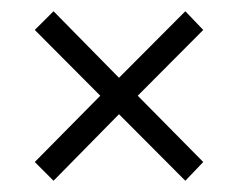

<svg xmlns="http://www.w3.org/2000/svg" viewBox="-20 -339 424 345"><path d="M227.5 -167 345.2 -285.2 313 -318.8 193.8 -199.2 76.2 -318.8 42.5 -285.2 160.2 -167 42.5 -47.9 76.2 -14.2 193.8 -133.8 313 -14.2 345.2 -47.9Z"/></svg>

Font: JuniusX Light
Style: Regular
Weight: 300
Designer: Peter S. Baker
Foundry: Briery Creek Software
Version: Version 1.008